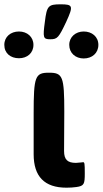

<svg xmlns="http://www.w3.org/2000/svg" viewBox="-89 -865 476 890"><path d="M219 5C236 5 251 4 265 2C301 -3 304 -12 304 -61C304 -109 303 -114 295 -113L287 -112L263 -110C224 -110 208 -125 208 -165L209 -347C209 -511 202 -528 138 -528C74 -528 67 -511 67 -339V-150C67 -47 117 5 219 5ZM119 -764C109 -690 111 -683 144 -683C177 -683 183 -690 218 -764C252 -838 249 -845 192 -845C135 -845 128 -838 119 -764ZM-1 -595C37 -595 66 -619 66 -657C66 -694 37 -719 -1 -719C-39 -719 -69 -695 -69 -657C-69 -618 -40 -595 -1 -595ZM299 -594C338 -594 367 -619 367 -657C367 -695 337 -719 299 -719C262 -719 232 -694 232 -657C232 -619 261 -594 299 -594Z"/></svg>

Font: Asimov Print
Style: A
Weight: 500
Designer: Google
Version: Version 2.000980: 2014